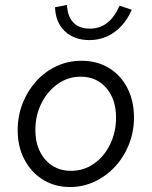

<svg xmlns="http://www.w3.org/2000/svg" viewBox="-20 -741 610 771"><path d="M261 10Q200 10 152.5 -19.5Q105 -49 78 -100.5Q51 -152 51 -218Q51 -276 71 -326.5Q91 -377 126 -415.5Q161 -454 207.5 -475.5Q254 -497 307 -497Q370 -497 417.5 -468Q465 -439 491.5 -387.5Q518 -336 518 -269Q518 -212 498 -161.5Q478 -111 442.5 -72.5Q407 -34 360.5 -12Q314 10 261 10ZM265 -55Q316 -55 357 -83.5Q398 -112 422 -161Q446 -210 446 -269Q446 -342 407 -387.5Q368 -433 304 -433Q253 -433 212 -404Q171 -375 146.5 -326.5Q122 -278 122 -219Q122 -146 161.5 -100.5Q201 -55 265 -55ZM339 -580Q278 -580 240.5 -615.5Q203 -651 201 -712L249 -721Q251 -675 274.5 -650.5Q298 -626 341 -626Q420 -626 460 -718L509 -702Q484 -644 439.5 -612Q395 -580 339 -580Z"/></svg>

Font: Red Hat Text VF
Style: Italic
Weight: 300
Italic angle: -12°
Designer: Pentagram, MCKL
Foundry: Pentagram, MCKL
Version: Version 1.023